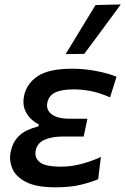

<svg xmlns="http://www.w3.org/2000/svg" viewBox="-20 -810 549 841"><path d="M223.5 10.5Q138.5 10.5 93.2 -13.2Q48 -37 33.5 -73Q19 -109 27 -146Q35 -183 54.2 -205.2Q73.5 -227.5 98.5 -239Q123.5 -250.5 148.5 -256.5L150 -265.5Q133 -273 115.2 -289.8Q97.5 -306.5 88 -331.8Q78.5 -357 85.5 -391Q97 -444.5 145.8 -476.8Q194.5 -509 297 -509Q349.5 -509 402.2 -498.8Q455 -488.5 490.5 -474L462 -383.5Q418.5 -403 379.2 -410.8Q340 -418.5 303 -418.5Q250.5 -418.5 222.2 -405Q194 -391.5 187.5 -361Q180.5 -329.5 206 -309.8Q231.5 -290 285 -290H363L346.5 -212H255.5Q208 -212 175.8 -198Q143.5 -184 136.5 -151.5Q130 -119.5 153.8 -99.8Q177.5 -80 247 -80Q294 -80 339.8 -92.8Q385.5 -105.5 422 -122.5L410 -25Q381.5 -12.5 335 -1Q288.5 10.5 223.5 10.5ZM267.5 -573Q300.5 -627.5 333.2 -681Q366 -734.5 398.5 -788L509 -790.5Q468.5 -735 428.5 -681.2Q388.5 -627.5 349 -574Z"/></svg>

Font: Commissioner Medium
Style: Italic
Weight: 500
Italic angle: -12°
Designer: Kostas Bartsokas
Foundry: Kostas Bartsokas
Version: Version 1.000; ttfautohint (v1.8.3)